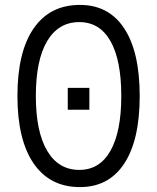

<svg xmlns="http://www.w3.org/2000/svg" viewBox="-20 -749 640 782"><path d="M51 -358Q51 -537 116.5 -632.5Q182 -728 303 -729Q422 -730 485.5 -634Q549 -538 549 -358Q549 -178 485.5 -82Q422 14 303 13Q182 12 116.5 -84Q51 -180 51 -358ZM126 -358Q126 -213 172 -135Q218 -57 303 -57Q386 -57 430 -135Q474 -213 474 -358Q474 -504 430 -581.5Q386 -659 303 -659Q218 -659 172 -581.5Q126 -504 126 -358ZM256 -302V-391H344V-302Z"/></svg>

Font: Orbit
Style: Regular
Weight: 400
Designer: Sooun Cho
Foundry: JAMO
Version: Version 1.000; ttfautohint (v1.8.4.7-5d5b);gftools[0.9.29]